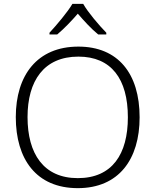

<svg xmlns="http://www.w3.org/2000/svg" viewBox="-20 -1018 808 997"><path d="M412 -998H356C331 -955 274 -888 237 -848V-839H277C313 -869 352 -910 384 -947C416 -910 454 -868 490 -839H532V-848C494 -887 436 -955 412 -998ZM705 -409C705 -636 593 -776 387 -776C173 -776 62 -627 62 -410C62 -192 168 -41 384 -41C597 -41 705 -191 705 -409ZM123 -410C123 -598 208 -724 387 -724C558 -724 644 -608 644 -409C644 -218 563 -93 384 -93C206 -93 123 -220 123 -410Z"/></svg>

Font: Noto Sans Tamil UI Light
Style: Regular
Weight: 300
Designer: Jelle Bosma - Monotype Design Team
Foundry: Monotype Imaging Inc.
Version: Version 2.004